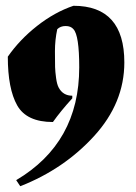

<svg xmlns="http://www.w3.org/2000/svg" viewBox="-20 -525 470 664"><path d="M254 -292Q254 -403 234 -424Q225 -435 207 -435Q189 -435 178 -424Q170 -387 170 -348Q170 -309 170.5 -293Q171 -277 174 -255Q177 -233 183 -222Q198 -194 230 -194V-185Q190 -141 163 -103Q72 -103 39.5 -160.5Q7 -218 7 -329Q48 -388 108.5 -435.5Q169 -483 234 -505Q410 -505 410 -309Q410 -169 305.5 -54.5Q201 60 50 119L36 98Q254 -31 254 -292Z"/></svg>

Font: Almendra
Style: Bold Italic
Weight: 700
Italic angle: -12°
Designer: Ana Sanfelippo
Foundry: Ana Sanfelippo
Version: Version 1.004